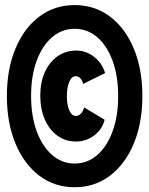

<svg xmlns="http://www.w3.org/2000/svg" viewBox="-20 -748 602 775"><path d="M287.1 -176.8Q244.1 -176.8 211.7 -200.4Q179.2 -224.1 160.9 -265.9Q142.6 -307.6 142.6 -362.3Q142.6 -416 161.1 -457Q179.7 -498 212.4 -521Q245.1 -543.9 288.1 -543.9Q327.1 -543.9 359.6 -518.8Q392.1 -493.7 404.3 -453.1L315.4 -409.2Q312.5 -423.3 304.4 -431.9Q296.4 -440.4 285.2 -440.4Q269 -440.4 259.5 -417.5Q250 -394.5 250 -359.4Q250 -325.2 259.3 -303.5Q268.6 -281.7 283.2 -280.3Q295.9 -278.8 305.9 -288.6Q315.9 -298.3 319.3 -314.5L402.3 -264.6Q393.1 -226.1 360.4 -201.4Q327.6 -176.8 287.1 -176.8ZM281.2 7.8Q200.2 7.8 138.7 -38.8Q77.1 -85.4 42.5 -168.5Q7.8 -251.5 7.8 -360.4Q7.8 -469.2 42.5 -552Q77.1 -634.8 138.7 -681.2Q200.2 -727.5 281.2 -727.5Q362.3 -727.5 423.8 -681.2Q485.4 -634.8 520 -552Q554.7 -469.2 554.7 -360.4Q554.7 -251.5 520 -168.5Q485.4 -85.4 423.8 -38.8Q362.3 7.8 281.2 7.8ZM281.2 -87.9Q333 -87.9 372.6 -122.3Q412.1 -156.7 434.6 -218.3Q457 -279.8 457 -360.4Q457 -440.9 434.6 -502.2Q412.1 -563.5 372.6 -597.7Q333 -631.8 281.2 -631.8Q230 -631.8 190.2 -597.7Q150.4 -563.5 127.9 -502.4Q105.5 -441.4 105.5 -361.3Q105.5 -280.3 127.9 -218.8Q150.4 -157.2 190.2 -122.6Q230 -87.9 281.2 -87.9Z"/></svg>

Font: Reddit Mono Black
Style: Regular
Weight: 900
Monospace: yes
Designer: Stephen Hutchings
Foundry: Reddit
Version: Version 1.014